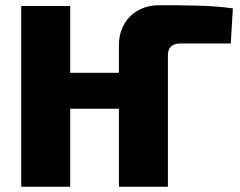

<svg xmlns="http://www.w3.org/2000/svg" viewBox="-20 -713 917 733"><path d="M587 -693C498 -693 434 -631 434 -541V-435H248V-690H61V0H248V-298H434V0H621V-502C621 -532 637 -547 669 -547H861L869 -681C788 -693 683 -693 587 -693Z"/></svg>

Font: Exo 2 Extra Bold
Style: Regular
Weight: 800
Designer: Natanael Gama
Version: Version 1.001;PS 001.001;hotconv 1.0.88;makeotf.lib2.5.64775